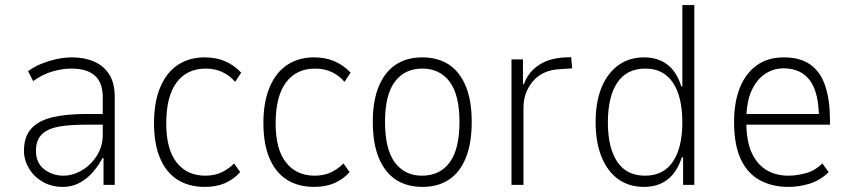

<svg xmlns="http://www.w3.org/2000/svg" viewBox="-20 -725 3341 753"><path d="M227 8Q181 8 146.5 -12.5Q112 -33 93 -65.5Q74 -98 74 -134Q74 -190 103.5 -221.5Q133 -253 187.5 -265.5Q242 -278 318 -278H393V-236H320Q269 -236 231 -231.5Q193 -227 169 -215.5Q145 -204 133 -184Q121 -164 121 -134Q121 -86 153.5 -61Q186 -36 229 -36Q266 -36 302 -57.5Q338 -79 360.5 -115.5Q383 -152 383 -196V-344Q383 -401 352 -428.5Q321 -456 261 -456Q225 -456 186.5 -445Q148 -434 110 -407L90 -446Q115 -464 144 -475.5Q173 -487 203 -493.5Q233 -500 262 -500Q311 -500 349 -483.5Q387 -467 408.5 -433Q430 -399 430 -345V0H386V-105H382Q368 -78 345.5 -51.5Q323 -25 293 -8.5Q263 8 227 8Z M783 8Q721 8 676.5 -20Q632 -48 608 -104Q584 -160 584 -243Q584 -325 608.5 -383Q633 -441 677.5 -470.5Q722 -500 783 -500Q828 -500 863.5 -484.5Q899 -469 926 -440L902 -404Q882 -428 853 -442Q824 -456 787 -456Q713 -456 672.5 -401.5Q632 -347 632 -241Q632 -139 673 -87.5Q714 -36 785 -36Q823 -36 851 -50Q879 -64 898 -84L922 -50Q897 -22 863 -7Q829 8 783 8Z M1212 8Q1150 8 1105.5 -20Q1061 -48 1037 -104Q1013 -160 1013 -243Q1013 -325 1037.5 -383Q1062 -441 1106.5 -470.5Q1151 -500 1212 -500Q1257 -500 1292.5 -484.5Q1328 -469 1355 -440L1331 -404Q1311 -428 1282 -442Q1253 -456 1216 -456Q1142 -456 1101.5 -401.5Q1061 -347 1061 -241Q1061 -139 1102 -87.5Q1143 -36 1214 -36Q1252 -36 1280 -50Q1308 -64 1327 -84L1351 -50Q1326 -22 1292 -7Q1258 8 1212 8Z M1637 8Q1576 8 1533 -20Q1490 -48 1466 -105Q1442 -162 1442 -247Q1442 -331 1466 -387.5Q1490 -444 1533 -472Q1576 -500 1636 -500Q1697 -500 1740 -472Q1783 -444 1806.5 -387.5Q1830 -331 1830 -247Q1830 -162 1806.5 -105Q1783 -48 1740 -20Q1697 8 1637 8ZM1635 -36Q1705 -36 1743.5 -88Q1782 -140 1782 -247Q1782 -353 1743.5 -404.5Q1705 -456 1636 -456Q1567 -456 1528.5 -404.5Q1490 -353 1490 -247Q1490 -140 1528.5 -88Q1567 -36 1635 -36Z M1986 0V-492H2031V-395H2035Q2050 -439 2088.5 -466.5Q2127 -494 2183 -499L2220 -501L2224 -457L2167 -453Q2105 -448 2069 -405Q2033 -362 2033 -302V0Z M2506 8Q2447 8 2404.5 -22.5Q2362 -53 2339 -110Q2316 -167 2316 -246Q2316 -326 2339.5 -382.5Q2363 -439 2405.5 -469.5Q2448 -500 2506 -500Q2560 -500 2597 -472Q2634 -444 2652 -386H2656V-705H2703V0H2659V-108H2654Q2635 -49 2597.5 -20.5Q2560 8 2506 8ZM2510 -36Q2582 -36 2619 -91Q2656 -146 2656 -245Q2656 -346 2619 -401Q2582 -456 2511 -456Q2438 -456 2401 -401Q2364 -346 2364 -245Q2364 -146 2400.5 -91Q2437 -36 2510 -36Z M3072 8Q3010 8 2961.5 -17.5Q2913 -43 2886 -99Q2859 -155 2859 -247Q2859 -324 2881.5 -380.5Q2904 -437 2947.5 -468.5Q2991 -500 3054 -500Q3119 -500 3159 -471Q3199 -442 3217 -386.5Q3235 -331 3235 -254V-236H2891V-278H3212L3192 -256Q3192 -362 3156.5 -409.5Q3121 -457 3053 -457Q3014 -457 2981 -435.5Q2948 -414 2927.5 -369.5Q2907 -325 2907 -253V-246Q2907 -171 2928.5 -125Q2950 -79 2987 -57.5Q3024 -36 3072 -36Q3103 -36 3139.5 -45.5Q3176 -55 3205 -84L3230 -50Q3196 -17 3154.5 -4.5Q3113 8 3072 8Z"/></svg>

Font: Nunito Sans 7pt Condensed ExtraLight
Style: Regular
Weight: 250
Width: 3
Designer: Vernon Adams
Foundry: Vernon Adams
Version: Version 3.101;gftools[0.9.27]